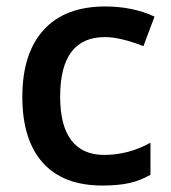

<svg xmlns="http://www.w3.org/2000/svg" viewBox="-20 -570 535 600"><path d="M299.8 9.8Q177.2 9.8 113.5 -61.8Q49.8 -133.3 49.8 -267.1Q49.8 -403.3 116.5 -476.6Q183.1 -549.8 309.1 -549.8Q394.5 -549.8 462.9 -518.1L428.2 -425.8Q355.5 -454.1 308.1 -454.1Q168 -454.1 168 -268.1Q168 -177.2 202.9 -131.6Q237.8 -85.9 305.2 -85.9Q381.8 -85.9 450.2 -124V-23.9Q419.4 -5.9 384.5 2Q349.6 9.8 299.8 9.8Z"/></svg>

Font: f1_25643          
Style: Regular
Weight: 600
Foundry: Ascender Corporation
Version: Version 1.10